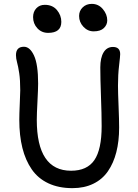

<svg xmlns="http://www.w3.org/2000/svg" viewBox="-20 -933 708 986"><path d="M460.9 -772Q430.2 -772 408.2 -795.7Q386.2 -819.3 386.2 -851.1Q386.2 -877.4 404.8 -895.3Q423.3 -913.1 451.2 -913.1Q485.8 -913.1 508.3 -886.2Q530.8 -859.4 530.8 -828.1Q530.8 -805.7 513.4 -788.8Q496.1 -772 460.9 -772ZM227.1 -764.2Q193.8 -764.2 171.9 -787.8Q149.9 -811.5 149.9 -845.2Q149.9 -872.6 166.5 -890.4Q183.1 -908.2 210 -908.2Q250 -908.2 272.5 -881.3Q294.9 -854.5 294.9 -820.8Q294.9 -764.2 227.1 -764.2ZM352.1 33.2Q281.2 33.2 228.3 8.3Q175.3 -16.6 143.1 -63.2Q110.8 -109.9 95 -173.3Q79.1 -236.8 79.1 -317.9Q79.1 -347.2 81.5 -399.7Q84 -452.1 84 -469.2Q84 -522.5 78.6 -557.6Q73.2 -592.8 67.6 -612.8Q62 -632.8 62 -649.9Q62 -692.9 103 -692.9Q133.8 -692.9 154.8 -647.5Q175.8 -602.1 175.8 -503.9Q175.8 -477.5 172.4 -412.6Q168.9 -347.7 168.9 -317.9Q168.9 -56.2 345.2 -56.2Q427.2 -56.2 464.6 -110.8Q502 -165.5 502 -285.2Q502 -346.7 498.5 -438.7Q495.1 -530.8 495.1 -586.9Q495.1 -636.2 512 -664.1Q528.8 -691.9 560.1 -691.9Q597.2 -691.9 597.2 -654.8Q597.2 -644.5 591.6 -596.9Q585.9 -549.3 585.9 -493.2Q585.9 -459 588.9 -387.9Q591.8 -316.9 591.8 -277.8Q591.8 -208 577.4 -151.6Q563 -95.2 534.2 -53.5Q505.4 -11.7 459 10.7Q412.6 33.2 352.1 33.2Z"/></svg>

Font: Shantell Sans Bouncy
Style: Regular
Weight: 400
Designer: Stephen Nixon, Anya Danilova, Shantell Martin
Foundry: Arrow Type
Version: Version 1.006;[9816181b4]